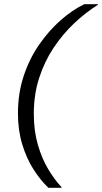

<svg xmlns="http://www.w3.org/2000/svg" viewBox="-20 -770 490 920"><path d="M142 -225Q142 -317 167.5 -396Q193 -475 236.5 -540.5Q280 -606 335 -658Q390 -710 449 -747L450 -750H384Q326 -722 270 -672.5Q214 -623 167.5 -556Q121 -489 93.5 -406Q66 -323 66 -227Q66 -146 86.5 -78.5Q107 -11 140.5 41.5Q174 94 212 130H274L275 127Q242 92 211.5 41.5Q181 -9 161.5 -76Q142 -143 142 -225Z"/></svg>

Font: Roboto Serif 20pt Light
Style: Italic
Weight: 300
Italic angle: -10°
Version: Version 1.007